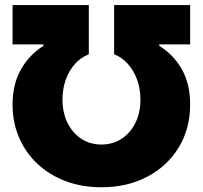

<svg xmlns="http://www.w3.org/2000/svg" viewBox="-20 -748 821 777"><path d="M30.8 -325.2Q31.2 -408.2 64.9 -467.3Q98.6 -526.4 155.8 -562.5V-568.4H30.8V-727.5H339.4V-528.3Q306.6 -515.6 282.7 -488.5Q258.8 -461.4 245.8 -424.6Q232.9 -387.7 232.9 -344.7Q232.9 -292 253.2 -251Q273.4 -210 308.8 -186.5Q344.2 -163.1 390.1 -163.1Q436.5 -163.1 472.2 -186.5Q507.8 -210 528.1 -251Q548.3 -292 548.3 -344.7Q548.3 -387.7 535.2 -424.6Q522 -461.4 498.3 -488.5Q474.6 -515.6 441.9 -528.3V-727.5H749.5V-568.4H624.5V-562.5Q682.6 -526.4 716.1 -467.3Q749.5 -408.2 749.5 -325.2Q749.5 -227.5 703.6 -151.9Q657.7 -76.2 576.7 -33.2Q495.6 9.8 390.1 9.8Q311.5 9.8 245.8 -14.9Q180.2 -39.6 132.1 -84.5Q84 -129.4 57.4 -190.7Q30.8 -252 30.8 -325.2Z"/></svg>

Font: Inter 24pt Black
Style: Regular
Weight: 900
Designer: Rasmus Andersson
Foundry: rsms
Version: Version 4.001;git-66647c0bb